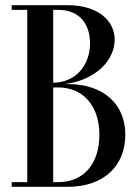

<svg xmlns="http://www.w3.org/2000/svg" viewBox="-20 -720 523 740"><path d="M463 -201C463 -318 380 -396 241 -396H229.8C355.8 -412.4 422 -492.8 422 -566.5C422 -641.2 356.5 -700 241 -700H25V-682H85V-18H25V0H245V0C381.6 -1.6 463 -81.7 463 -201ZM204 -682C289.2 -682 327 -624.2 327 -553C327 -471.4 274.9 -402.5 185 -401V-682ZM185 -18V-383H204C299.5 -383 363 -313 363 -201C363 -85 299.5 -18 204 -18Z"/></svg>

Font: Picaflor 24 pt
Style: Regular
Weight: 400
Designer: Ariel Martín Pérez
Foundry: Tunera Type Foundry
Version: Version 1.000;hotconv 1.0.109;makeotfexe 2.5.65596